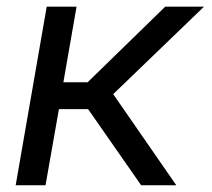

<svg xmlns="http://www.w3.org/2000/svg" viewBox="-20 -548 627 568"><path d="M240.7 -225.1H154.3L114.7 0H26.4L118.2 -528.3H206.5L167.5 -304.7H239.3L468.8 -528.3H583.5L314.9 -269.5L501.5 0H397.5Z"/></svg>

Font: Roboto Mono
Style: Italic
Weight: 400
Designer: Google
Version: Version 2.000985; 2015; ttfautohint (v1.3)